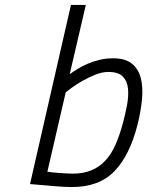

<svg xmlns="http://www.w3.org/2000/svg" viewBox="-20 -742 594 774"><path d="M266 -722H326L261 -443Q275 -453 293.5 -464.5Q312 -476 334.5 -485.5Q357 -495 382.5 -501Q408 -507 436 -507Q485 -507 511.5 -485.5Q538 -464 547.5 -427.5Q557 -391 552.5 -342Q548 -293 534 -238Q503 -116 441.5 -52Q380 12 270 12Q241 12 199.5 8.5Q158 5 101 0ZM417 -452Q392 -452 364.5 -441Q337 -430 312.5 -416Q288 -402 269.5 -388.5Q251 -375 245 -370L171 -50Q176 -49 188 -47.5Q200 -46 215 -45Q230 -44 245.5 -43Q261 -42 273 -42Q316 -42 348.5 -55.5Q381 -69 405 -95Q429 -121 445.5 -158.5Q462 -196 475 -244Q485 -281 492 -318Q499 -355 496 -385Q493 -415 475 -433.5Q457 -452 417 -452Z"/></svg>

Font: Panefresco 250wt
Style: Italic
Weight: 300
Version: Version 1.000